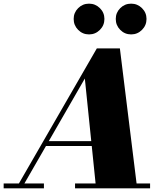

<svg xmlns="http://www.w3.org/2000/svg" viewBox="-70 -1029 910 1049"><path d="M18 0 459 -764.5H585L679.5 0H455L393.5 -600L48 0ZM-50 0V-26.5H170V0ZM340 0V-26.5H750V0ZM181.5 -231.5V-258H510V-231.5ZM646.5 -841Q611.5 -841 587 -865.8Q562.5 -890.5 562.5 -925.5Q562.5 -960 587 -984.5Q611.5 -1009 646.5 -1009Q681 -1009 705.8 -984.5Q730.5 -960 730.5 -925.5Q730.5 -890.5 705.8 -865.8Q681 -841 646.5 -841ZM416.5 -841Q381.5 -841 357 -865.8Q332.5 -890.5 332.5 -925.5Q332.5 -960 357 -984.5Q381.5 -1009 416.5 -1009Q451 -1009 475.8 -984.5Q500.5 -960 500.5 -925.5Q500.5 -890.5 475.8 -865.8Q451 -841 416.5 -841Z"/></svg>

Font: Bodoni Moda 9pt Black
Style: Italic
Weight: 900
Italic angle: -13°
Designer: Owen Earl
Foundry: indestructible type
Version: Version 2.004